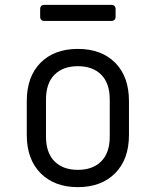

<svg xmlns="http://www.w3.org/2000/svg" viewBox="-20 -760 640 789"><path d="M300 9Q204 9 147 -48Q90 -105 90 -206V-344Q90 -445 146.5 -502Q203 -559 300 -559Q397 -559 453.5 -502Q510 -445 510 -344V-206Q510 -105 453 -48Q396 9 300 9ZM300 -62Q361 -62 396 -97Q431 -132 431 -199V-351Q431 -418 396 -453Q361 -488 300 -488Q239 -488 204 -453Q169 -418 169 -351V-199Q169 -132 204 -97Q239 -62 300 -62ZM163 -674Q145 -674 145 -692V-722Q145 -740 163 -740H437Q455 -740 455 -722V-692Q455 -674 437 -674Z"/></svg>

Font: Pitagon Sans Mono Light
Style: Regular
Weight: 300
Monospace: yes
Designer: Travis Tran
Foundry: Pitagon
Version: Version 1.001; ttfautohint (v1.8.4.7-5d5b);gftools[0.9.26]